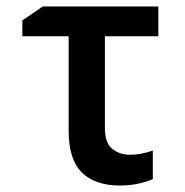

<svg xmlns="http://www.w3.org/2000/svg" viewBox="-20 -562 570 593"><path d="M350 11Q274 11 233 -29Q192 -69 192 -159V-450H49V-499L112 -542H469V-450H304V-167Q304 -120 327 -102Q350 -84 381 -84Q399 -84 417 -87.5Q435 -91 452 -97V-9Q435 -1 408 5Q381 11 350 11Z"/></svg>

Font: Noto Sans Mono Condensed SemiBold
Style: Regular
Weight: 600
Width: 3
Designer: Monotype Design Team
Foundry: Monotype Imaging Inc.
Version: Version 2.014